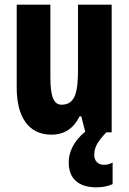

<svg xmlns="http://www.w3.org/2000/svg" viewBox="-20 -570 554 827"><path d="M386 98C386 68 396 44 438 0H461V-550H316V-274C316 -177 306 -119 245 -119C210 -119 197 -158 197 -237V-550H52V-192C52 -65 104 10 201 10C258 10 297 -17 323 -69H330L347 -3C295 40 276 87 276 129C276 197 315 237 396 237C426 237 450 230 465 223V130C456 135 445 140 428 140C401 140 386 122 386 98Z"/></svg>

Font: Noto Sans Devanagari ExtraCondensed ExtraBold
Style: Regular
Weight: 800
Width: 2
Designer: Jelle Bosma - Monotype Design Team
Foundry: Monotype Imaging Inc.
Version: Version 2.004